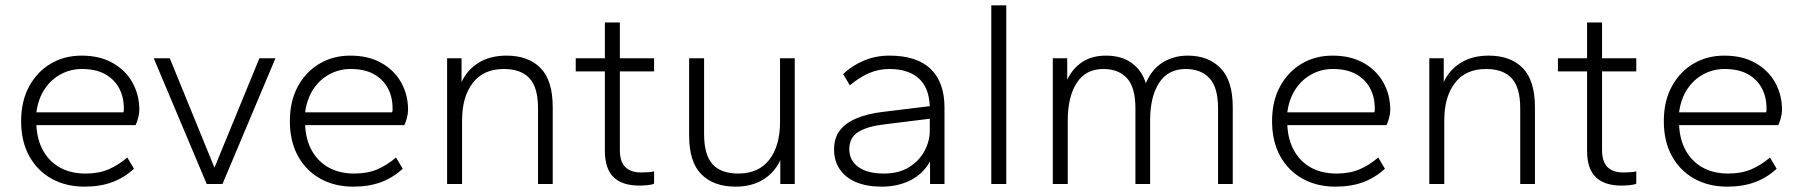

<svg xmlns="http://www.w3.org/2000/svg" viewBox="-20 -688 6743 718"><path d="M296 10Q227 10 173.5 -19.5Q120 -49 89.5 -104Q59 -159 59 -235Q59 -310 89 -365Q119 -420 170 -450Q221 -480 285 -480Q353 -480 401.5 -452.5Q450 -425 475.5 -379Q501 -333 501 -277Q501 -263 496.5 -246.5Q492 -230 487 -220H116Q119 -163 142.5 -122.5Q166 -82 206 -60.5Q246 -39 300 -39Q349 -39 385.5 -54.5Q422 -70 456 -99L481 -57Q444 -23 399 -6.5Q354 10 296 10ZM116 -268H441Q443 -271 443 -275Q443 -279 443 -283Q443 -326 425 -359Q407 -392 372.5 -411Q338 -430 286 -430Q244 -430 207.5 -410.5Q171 -391 147 -355Q123 -319 116 -268Z M753 0 555 -470H615L782 -61L950 -470H1010L812 0Z M1301 10Q1232 10 1178.5 -19.5Q1125 -49 1094.5 -104Q1064 -159 1064 -235Q1064 -310 1094 -365Q1124 -420 1175 -450Q1226 -480 1290 -480Q1358 -480 1406.5 -452.5Q1455 -425 1480.5 -379Q1506 -333 1506 -277Q1506 -263 1501.5 -246.5Q1497 -230 1492 -220H1121Q1124 -163 1147.5 -122.5Q1171 -82 1211 -60.5Q1251 -39 1305 -39Q1354 -39 1390.5 -54.5Q1427 -70 1461 -99L1486 -57Q1449 -23 1404 -6.5Q1359 10 1301 10ZM1121 -268H1446Q1448 -271 1448 -275Q1448 -279 1448 -283Q1448 -326 1430 -359Q1412 -392 1377.5 -411Q1343 -430 1291 -430Q1249 -430 1212.5 -410.5Q1176 -391 1152 -355Q1128 -319 1121 -268Z M1652 0V-470H1706V-381Q1727 -427 1770 -453.5Q1813 -480 1874 -480Q1956 -480 2001.5 -433.5Q2047 -387 2047 -287V0H1992V-283Q1992 -361 1960 -395.5Q1928 -430 1864 -430Q1788 -430 1748 -378Q1708 -326 1708 -238V0Z M2370 6Q2307 6 2274.5 -25.5Q2242 -57 2242 -124V-421H2133V-470H2242V-604H2298V-470H2426V-421H2298V-127Q2298 -83 2318.5 -63Q2339 -43 2378 -43Q2390 -43 2404 -44Q2418 -45 2426 -47V-1Q2417 3 2401 4.5Q2385 6 2370 6Z M2731 10Q2649 10 2603 -36Q2557 -82 2557 -182V-470H2613V-187Q2613 -109 2644.5 -74Q2676 -39 2741 -39Q2817 -39 2857 -91Q2897 -143 2897 -231V-470H2952V0H2898V-89Q2877 -43 2834 -16.5Q2791 10 2731 10Z M3277 10Q3221 10 3181 -7Q3141 -24 3120 -55.5Q3099 -87 3099 -129Q3099 -172 3120.5 -200Q3142 -228 3182 -245Q3222 -262 3277 -269L3457 -291Q3454 -362 3414.5 -396Q3375 -430 3306 -430Q3267 -430 3232 -415.5Q3197 -401 3158 -369L3133 -411Q3165 -442 3209.5 -461Q3254 -480 3306 -480Q3409 -480 3460.5 -430Q3512 -380 3512 -286V0H3458V-84Q3431 -37 3384 -13.5Q3337 10 3277 10ZM3285 -39Q3341 -39 3379 -62.5Q3417 -86 3437 -123Q3457 -160 3457 -199V-244L3288 -223Q3225 -216 3190.5 -195Q3156 -174 3156 -130Q3156 -88 3190 -63.5Q3224 -39 3285 -39Z M3687 0V-668H3743V0Z M3917 0V-470H3971V-390Q3991 -432 4027 -456Q4063 -480 4116 -480Q4174 -480 4212 -452.5Q4250 -425 4265 -377Q4287 -429 4328 -454.5Q4369 -480 4422 -480Q4498 -480 4544 -433.5Q4590 -387 4590 -287V0H4535V-283Q4535 -361 4503 -395.5Q4471 -430 4414 -430Q4348 -430 4314.5 -378Q4281 -326 4281 -238V0H4226V-283Q4226 -361 4194.5 -395.5Q4163 -430 4106 -430Q4040 -430 4006.5 -378Q3973 -326 3973 -238V0Z M4974 10Q4905 10 4851.5 -19.5Q4798 -49 4767.5 -104Q4737 -159 4737 -235Q4737 -310 4767 -365Q4797 -420 4848 -450Q4899 -480 4963 -480Q5031 -480 5079.5 -452.5Q5128 -425 5153.5 -379Q5179 -333 5179 -277Q5179 -263 5174.5 -246.5Q5170 -230 5165 -220H4794Q4797 -163 4820.5 -122.5Q4844 -82 4884 -60.5Q4924 -39 4978 -39Q5027 -39 5063.5 -54.5Q5100 -70 5134 -99L5159 -57Q5122 -23 5077 -6.5Q5032 10 4974 10ZM4794 -268H5119Q5121 -271 5121 -275Q5121 -279 5121 -283Q5121 -326 5103 -359Q5085 -392 5050.5 -411Q5016 -430 4964 -430Q4922 -430 4885.5 -410.5Q4849 -391 4825 -355Q4801 -319 4794 -268Z M5325 0V-470H5379V-381Q5400 -427 5443 -453.5Q5486 -480 5547 -480Q5629 -480 5674.5 -433.5Q5720 -387 5720 -287V0H5665V-283Q5665 -361 5633 -395.5Q5601 -430 5537 -430Q5461 -430 5421 -378Q5381 -326 5381 -238V0Z M6043 6Q5980 6 5947.5 -25.5Q5915 -57 5915 -124V-421H5806V-470H5915V-604H5971V-470H6099V-421H5971V-127Q5971 -83 5991.5 -63Q6012 -43 6051 -43Q6063 -43 6077 -44Q6091 -45 6099 -47V-1Q6090 3 6074 4.5Q6058 6 6043 6Z M6439 10Q6370 10 6316.5 -19.5Q6263 -49 6232.5 -104Q6202 -159 6202 -235Q6202 -310 6232 -365Q6262 -420 6313 -450Q6364 -480 6428 -480Q6496 -480 6544.5 -452.5Q6593 -425 6618.5 -379Q6644 -333 6644 -277Q6644 -263 6639.5 -246.5Q6635 -230 6630 -220H6259Q6262 -163 6285.5 -122.5Q6309 -82 6349 -60.5Q6389 -39 6443 -39Q6492 -39 6528.5 -54.5Q6565 -70 6599 -99L6624 -57Q6587 -23 6542 -6.5Q6497 10 6439 10ZM6259 -268H6584Q6586 -271 6586 -275Q6586 -279 6586 -283Q6586 -326 6568 -359Q6550 -392 6515.5 -411Q6481 -430 6429 -430Q6387 -430 6350.5 -410.5Q6314 -391 6290 -355Q6266 -319 6259 -268Z"/></svg>

Font: Gantari Light
Style: Regular
Weight: 300
Designer: Anugrah Pasau
Foundry: Lafontype
Version: Version 1.000; ttfautohint (v1.8.3)